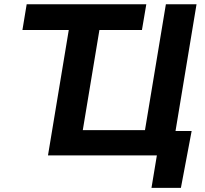

<svg xmlns="http://www.w3.org/2000/svg" viewBox="-20 -748 986 924"><path d="M87.9 -603.5 108.4 -727.5H684.1L663.1 -603.5ZM805.2 0H210.9L331.5 -727.5H479L378.4 -121.6H677.7L778.3 -727.5H925.8ZM709 156.2 734.9 0H692.9L712.4 -117.7H902.3L850.6 156.2Z"/></svg>

Font: Inter 20pt
Style: Bold Italic
Weight: 700
Italic angle: -9.3988°
Version: Version 4.001;git-66647c0bb